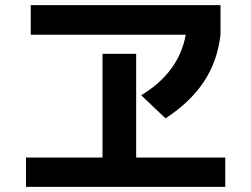

<svg xmlns="http://www.w3.org/2000/svg" viewBox="-20 -728 978 747"><path d="M81.1 -115.2H378.9V-518.6H509.8V-115.2H856.4V-1H81.1ZM99.6 -708H837.9V-592.8Q826.2 -490.7 773.7 -410.9Q721.2 -331.1 624 -267.6L529.3 -357.4Q602.5 -401.4 646.2 -460.9Q689.9 -520.5 702.6 -592.8H99.6Z"/></svg>

Font: Pretendard JP
Style: Bold
Weight: 700
Designer: Base glyphs from Inter by Rasmus Andersson; Hangeul glyphs from Noto Sans CJK(Source Han Sans) by Jang Soo-young and Kan
Foundry: Kil Hyung-jin
Version: Version 1.309